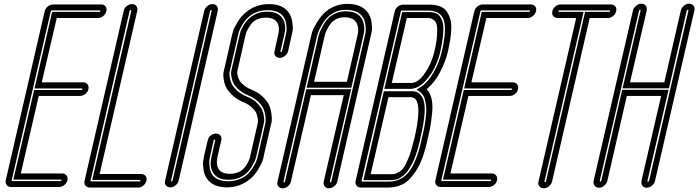

<svg xmlns="http://www.w3.org/2000/svg" viewBox="-20 -816 3764 1035"><path d="M298 192H39Q24 192 16 181.5Q8 171 11 156L221 -756Q225 -771 238 -781.5Q251 -792 266 -792H526Q541 -792 549 -781.5Q557 -771 553.5 -756Q550 -741 537 -730Q524 -719 509 -719H286L205 -372H429Q444 -372 452 -361Q460 -350 456.5 -335Q453 -320 440 -309.5Q427 -299 412 -299H189L92 119H315Q330 119 338.5 130Q347 141 343.5 156Q340 171 326.5 181.5Q313 192 298 192ZM259 -760Q255 -760 254 -756L43 156Q42 160 46 160H306Q310 160 311 156Q312 152 308 152H52L164 -331H419Q423 -331 424 -335Q425 -339 421 -339H166L261 -752H516Q520 -752 521 -756Q522 -760 518 -760Z M724 195H464Q449 195 440.5 184Q432 173 436 158L647 -758Q650 -773 663.5 -783.5Q677 -794 692 -794Q707 -794 715 -783.5Q723 -773 720 -758L517 122H741Q756 122 764.5 132.5Q773 143 769.5 158Q766 173 753 184Q740 195 724 195ZM679 -758 468 158Q467 162 471 162H732Q736 162 737 158Q738 154 734 154H477L688 -758Q688 -762 684 -762Q680 -762 679 -758Z M870 158 1081 -758Q1083 -767 1090 -775.5Q1097 -784 1106.5 -789Q1116 -794 1126 -794Q1141 -794 1149 -783.5Q1157 -773 1154 -758L943 158Q939 173 926 183.5Q913 194 898 194Q883 194 874.5 183.5Q866 173 870 158ZM1113 -758 902 158Q901 162 905 162Q909 162 910 158L1121 -758Q1122 -762 1118 -762Q1114 -762 1113 -758Z M1202 194Q1130 194 1097 149Q1081 128 1077 98Q1073 68 1075 54Q1077 40 1079 29L1100 -60Q1103 -75 1116.5 -85.5Q1130 -96 1145 -96Q1160 -96 1168 -85.5Q1176 -75 1173 -60L1152 31Q1143 74 1161 99Q1178 121 1219 121Q1260 121 1287 99Q1301 87 1311.5 68.5Q1322 50 1324.5 42Q1327 34 1328 29L1369 -150Q1370 -154 1370.5 -159.5Q1371 -165 1369 -180Q1367 -195 1360.5 -208.5Q1354 -222 1337 -237.5Q1320 -253 1295 -264Q1258 -279 1233 -302.5Q1208 -326 1198.5 -346Q1189 -366 1186 -388.5Q1183 -411 1184 -420Q1185 -429 1187 -435L1231 -628Q1233 -637 1237 -650.5Q1241 -664 1260 -696Q1279 -728 1305 -749Q1358 -794 1430 -794Q1503 -794 1536 -749Q1551 -728 1555.5 -698Q1560 -668 1558 -654Q1556 -640 1553 -629L1533 -540Q1529 -525 1516 -514.5Q1503 -504 1488 -504Q1473 -504 1464.5 -514.5Q1456 -525 1460 -540L1480 -631Q1490 -674 1471 -699Q1455 -721 1413 -721Q1372 -721 1346 -699Q1332 -687 1321.5 -668.5Q1311 -650 1308 -642Q1305 -634 1304 -629L1260 -435Q1259 -432 1258.5 -427Q1258 -422 1261 -408.5Q1264 -395 1270.5 -383Q1277 -371 1294.5 -356.5Q1312 -342 1337 -332Q1374 -317 1398.5 -292.5Q1423 -268 1432 -246Q1441 -224 1443.5 -200Q1446 -176 1445 -166Q1444 -156 1442 -150L1401 28Q1400 37 1395.5 50.5Q1391 64 1372.5 96Q1354 128 1328 149Q1274 194 1202 194ZM1132 -60 1112 29Q1110 37 1108.5 48Q1107 59 1110 84.5Q1113 110 1125 127Q1151 161 1210 161Q1268 161 1310 127Q1330 109 1345.5 83.5Q1361 58 1364 46.5Q1367 35 1369 29L1410 -150Q1411 -155 1412 -163Q1413 -171 1410.5 -191Q1408 -211 1400.5 -229Q1393 -247 1371.5 -268Q1350 -289 1318 -302Q1288 -314 1267.5 -332.5Q1247 -351 1239 -366.5Q1231 -382 1228 -399.5Q1225 -417 1225.5 -423.5Q1226 -430 1227 -435L1272 -629Q1273 -636 1276.5 -646.5Q1280 -657 1294 -681Q1308 -705 1328 -721Q1366 -753 1421 -753Q1476 -753 1500 -721Q1526 -687 1513 -631L1492 -540Q1491 -536 1495 -536Q1499 -536 1500 -540L1521 -629Q1523 -637 1524.5 -648Q1526 -659 1523 -684.5Q1520 -710 1507 -727Q1482 -761 1423 -761Q1364 -761 1323 -727Q1302 -709 1287 -683.5Q1272 -658 1268.5 -646.5Q1265 -635 1264 -629L1219 -435Q1218 -430 1217 -423Q1216 -416 1219 -397.5Q1222 -379 1230 -362.5Q1238 -346 1259.5 -326.5Q1281 -307 1314 -294Q1344 -282 1364 -262.5Q1384 -243 1392 -226Q1400 -209 1402.5 -189.5Q1405 -170 1404 -162.5Q1403 -155 1402 -150L1361 29Q1359 36 1355.5 46.5Q1352 57 1338 81Q1324 105 1305 121Q1266 153 1212 153Q1156 153 1133 121Q1107 87 1120 31V29L1140 -60Q1141 -64 1137 -64Q1133 -64 1132 -60Z M1848 -755Q1926 -753 1940 -690Q1948 -659 1939 -625L1874 -343H1633L1696 -617Q1698 -625 1702 -638Q1706 -651 1722 -679.5Q1738 -708 1759 -726Q1797 -756 1848 -755ZM1907 -625Q1914 -652 1908 -677Q1897 -721 1840 -723Q1803 -724 1777 -703Q1761 -690 1748.5 -667.5Q1736 -645 1733 -634Q1730 -623 1729 -618L1673 -375H1850ZM1979 -624 1913 -338 1798 163Q1796 173 1789 181Q1782 189 1772.5 194Q1763 199 1753 199Q1738 199 1730 188.5Q1722 178 1725 163L1833 -303H1656L1548 163Q1545 178 1532 188.5Q1519 199 1504 199Q1489 199 1480.5 188.5Q1472 178 1476 163L1656 -617Q1658 -627 1662.5 -643Q1667 -659 1688 -694.5Q1709 -730 1737 -754Q1790 -797 1859 -795Q1931 -793 1963 -748Q1979 -726 1983 -695Q1987 -664 1984.5 -649Q1982 -634 1979 -624ZM1766 163 1947 -624Q1949 -632 1951 -643.5Q1953 -655 1950 -681.5Q1947 -708 1934 -726Q1909 -761 1850 -763Q1796 -765 1755 -731Q1732 -712 1715 -682Q1698 -652 1694 -638.5Q1690 -625 1688 -617L1508 163Q1507 167 1511 167Q1515 167 1516 163L1631 -335H1873L1758 163Q1757 167 1761 167Q1765 167 1766 163Z M2068 195H1925Q1910 195 1902 184.5Q1894 174 1897 159L2108 -755Q2110 -765 2117 -773.5Q2124 -782 2133.5 -786.5Q2143 -791 2153 -791H2296Q2330 -791 2353.5 -781Q2377 -771 2389.5 -752Q2402 -733 2408 -710Q2414 -687 2412.5 -656.5Q2411 -626 2406.5 -599.5Q2402 -573 2395 -540Q2382 -484 2352.5 -427.5Q2323 -371 2281 -336V-335Q2300 -314 2307 -280.5Q2314 -247 2309 -203Q2304 -159 2299.5 -132.5Q2295 -106 2285 -66L2283 -56Q2271 -2 2255 40Q2239 82 2220.5 108.5Q2202 135 2184 153Q2166 171 2145 180Q2124 189 2106.5 192Q2089 195 2068 195ZM2146 -759Q2141 -759 2141 -755L1929 159Q1929 163 1933 163H2075Q2142 163 2183 112Q2224 61 2251 -56L2253 -66Q2260 -95 2264 -113.5Q2268 -132 2273 -166Q2278 -200 2278 -223.5Q2278 -247 2272.5 -272Q2267 -297 2254 -311Q2250 -316 2243 -321L2226 -333L2248 -347Q2288 -373 2318.5 -428Q2349 -483 2362 -540Q2389 -657 2372 -708Q2355 -759 2288 -759ZM2077 155H1939L2049 -324H2188Q2227 -328 2247 -305Q2262 -288 2267 -259Q2272 -230 2267.5 -190.5Q2263 -151 2258.5 -127Q2254 -103 2245 -66H2229H2245L2243 -56Q2234 -18 2223.5 13.5Q2213 45 2201.5 66Q2190 87 2179.5 103Q2169 119 2156.5 128.5Q2144 138 2135 144Q2126 150 2113.5 152Q2101 154 2094.5 154.5Q2088 155 2077 155ZM1978 123H2085Q2099 123 2107 121.5Q2115 120 2131 111Q2147 102 2158.5 84.5Q2170 67 2184 31Q2198 -5 2210 -56L2213 -66Q2254 -242 2220 -281Q2208 -294 2184 -292Q2182 -292 2180 -292H2074ZM2191 -337H2052L2148 -751H2287Q2299 -751 2306 -750.5Q2313 -750 2326 -746Q2339 -742 2346 -734.5Q2353 -727 2360.5 -711.5Q2368 -696 2369.5 -674Q2371 -652 2367.5 -617.5Q2364 -583 2354 -540Q2344 -496 2323 -452Q2302 -408 2266 -372.5Q2230 -337 2191 -337ZM2092 -369H2198Q2235 -369 2272 -424Q2307 -475 2322 -540Q2334 -591 2336 -627Q2338 -663 2334.5 -680.5Q2331 -698 2320 -707Q2309 -716 2301 -717.5Q2293 -719 2279 -719H2173Z M2614 192H2355Q2340 192 2332 181.5Q2324 171 2327 156L2537 -756Q2541 -771 2554 -781.5Q2567 -792 2582 -792H2842Q2857 -792 2865 -781.5Q2873 -771 2869.5 -756Q2866 -741 2853 -730Q2840 -719 2825 -719H2602L2521 -372H2745Q2760 -372 2768 -361Q2776 -350 2772.5 -335Q2769 -320 2756 -309.5Q2743 -299 2728 -299H2505L2408 119H2631Q2646 119 2654.5 130Q2663 141 2659.5 156Q2656 171 2642.5 181.5Q2629 192 2614 192ZM2575 -760Q2571 -760 2570 -756L2359 156Q2358 160 2362 160H2622Q2626 160 2627 156Q2628 152 2624 152H2368L2480 -331H2735Q2739 -331 2740 -335Q2741 -339 2737 -339H2482L2577 -752H2832Q2836 -752 2837 -756Q2838 -760 2834 -760Z M2883 162 3086 -719H2985Q2970 -719 2962 -729.5Q2954 -740 2957.5 -755.5Q2961 -771 2974 -781.5Q2987 -792 3002 -792H3273Q3289 -792 3297 -781.5Q3305 -771 3301.5 -755.5Q3298 -740 3285 -729.5Q3272 -719 3257 -719H3159L2956 162Q2952 178 2939 188.5Q2926 199 2911 199Q2896 199 2887.5 188.5Q2879 178 2883 162ZM2995 -760Q2991 -760 2990 -756Q2989 -752 2993 -752H3126L2915 162Q2914 166 2918 166Q2922 166 2923 162L3134 -752H3264Q3268 -752 3269 -756Q3270 -760 3266 -760Z M3466 196Q3456 196 3449 191Q3442 186 3439 177.5Q3436 169 3438 159L3544 -299H3359L3254 159Q3250 174 3237 185Q3224 196 3209 196Q3199 196 3191.5 191Q3184 186 3181 177.5Q3178 169 3180 159L3392 -759Q3396 -774 3409 -785Q3422 -796 3437.5 -796Q3453 -796 3461 -785Q3469 -774 3466 -759L3376 -372H3561L3650 -759Q3652 -769 3659 -777.5Q3666 -786 3675.5 -791Q3685 -796 3695 -796Q3710 -796 3718.5 -785Q3727 -774 3723 -759L3511 159Q3508 174 3494.5 185Q3481 196 3466 196ZM3334 -332H3584L3470 159Q3469 163 3473.5 163Q3478 163 3479 159L3691 -759Q3692 -763 3687.5 -763Q3683 -763 3682 -759L3586 -340H3336L3433 -759Q3434 -763 3430 -763Q3426 -763 3425 -759L3213 159Q3212 163 3216 163Q3220 163 3221 159Z"/></svg>

Font: Soda Fountain
Style: InlineOblique
Weight: 400
Version: Version 1.0